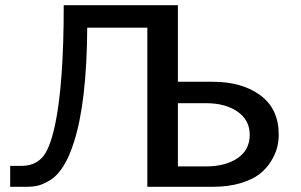

<svg xmlns="http://www.w3.org/2000/svg" viewBox="-20 -715 1154 735"><path d="M19 0V-80H62Q112 -80 141.5 -112Q171 -144 191 -238Q224 -395 224 -695H661V-402H794Q907 -402 977 -350Q1047 -298 1047 -200Q1047 -174 1040.5 -149Q1034 -124 1016.5 -96Q999 -68 972 -47.5Q945 -27 899.5 -13.5Q854 0 796 0H544V-609H314Q312 -322 263 -171Q246 -116 223 -79.5Q200 -43 174.5 -27Q149 -11 129 -5.5Q109 0 84 0ZM661 -78H768Q843 -78 889.5 -109.5Q936 -141 936 -199Q936 -255 889.5 -287.5Q843 -320 768 -320H661V-261Z"/></svg>

Font: Coval
Style: Medium
Weight: 500
Foundry: Context Ltd
Version: Version 001.000